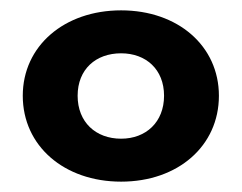

<svg xmlns="http://www.w3.org/2000/svg" viewBox="-20 -770 467 371"><path d="M214 -419C324 -419 403 -488 403 -585C403 -681 324 -750 214 -750C104 -750 24 -681 24 -585C24 -488 104 -419 214 -419ZM214 -502C165 -502 130 -534 130 -585C130 -636 165 -667 214 -667C262 -667 297 -636 297 -585C297 -534 262 -502 214 -502Z"/></svg>

Font: Talent SemiBold
Style: Bold
Weight: 700
Designer: Mike Powis
Version: Version 1.001;hotconv 1.0.109;makeotfexe 2.5.65596